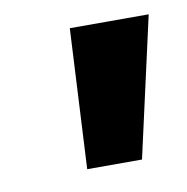

<svg xmlns="http://www.w3.org/2000/svg" viewBox="-42 -778 306 314"><g transform="rotate(-10 111.5 -621.0)"><path d="M92 -737H223L171 -505H80Z"/></g></svg>

Font: Krub
Style: Bold Italic
Weight: 700
Italic angle: -8°
Designer: Ekaluck Peanpanawate
Foundry: Cadson Demak Co.,Ltd.
Version: Version 1.000; ttfautohint (v1.6)